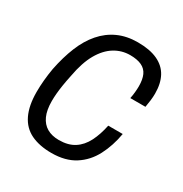

<svg xmlns="http://www.w3.org/2000/svg" viewBox="-134 -642 725 759"><g transform="rotate(30 228.0 -263.0)"><path d="M203 12Q148 12 109.5 -6.5Q71 -25 51.5 -65.5Q32 -106 32 -168Q32 -194 34.5 -221.5Q37 -249 42 -278Q54 -338 73.5 -386Q93 -434 122.5 -468Q152 -502 191.5 -520Q231 -538 281 -538Q336 -538 371.5 -521.5Q407 -505 424 -473.5Q441 -442 441 -396Q441 -382 439 -365Q437 -348 434 -332H365Q368 -346 369.5 -361.5Q371 -377 371 -389Q371 -420 362 -440Q353 -460 332.5 -469.5Q312 -479 280 -479Q242 -479 209.5 -459Q177 -439 153.5 -398Q130 -357 118 -291Q112 -263 108.5 -240.5Q105 -218 103.5 -200.5Q102 -183 102 -167Q102 -126 114 -99.5Q126 -73 148.5 -60Q171 -47 203 -47Q245 -47 273 -65Q301 -83 318 -116.5Q335 -150 344 -194H410Q400 -136 375.5 -89Q351 -42 308.5 -15Q266 12 203 12Z"/></g></svg>

Font: Archivo SemiCondensed Light
Style: Italic
Weight: 300
Width: 4
Italic angle: -10°
Designer: Hector Gatti
Foundry: Omnibus-Type
Version: Version 2.001